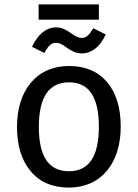

<svg xmlns="http://www.w3.org/2000/svg" viewBox="-20 -838 624 870"><path d="M428 -818H155V-749H428ZM350 -596C395 -596 434 -626 459 -682L403 -710C384 -679 370 -666 350 -666C345 -666 339 -667 334 -669C323 -673 308 -683 304 -686C279 -703 262 -714 234 -714C187 -714 150 -679 125 -626L181 -598C198 -630 213 -644 234 -644C249 -644 261 -638 281 -623C306 -606 325 -596 350 -596ZM293 -539C145 -539 57 -428 57 -263C57 -178 78 -111 119 -62C160 -13 218 12 292 12C439 12 527 -99 527 -264C527 -349 507 -416 466 -465C425 -514 367 -539 293 -539ZM293 -465C383 -465 428 -398 428 -264C428 -129 383 -62 292 -62C201 -62 156 -129 156 -263C156 -398 202 -465 293 -465Z"/></svg>

Font: Fira Sans
Style: Regular
Weight: 400
Designer: Carrois Corporate & Edenspiekermann AG
Foundry: Carrois Corporate GbR & Edenspiekermann AG
Version: Version 4.203